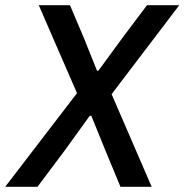

<svg xmlns="http://www.w3.org/2000/svg" viewBox="-43 -718 709 738"><path d="M540 0H420L362 -140L308 -273H302L206 -140L101 0H-23L253 -360L106 -698H226L279 -573L330 -446H335L428 -573L522 -698H646L386 -356Z"/></svg>

Font: IBM Plex Mono Medm
Style: Italic
Weight: 500
Italic angle: -9°
Monospace: yes
Designer: Mike Abbink, Paul van der Laan, Pieter van Rosmalen
Foundry: Bold Monday
Version: Version 2.3